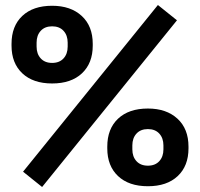

<svg xmlns="http://www.w3.org/2000/svg" viewBox="-20 -733 798 766"><path d="M686 -652 148 13 72 -48 610 -713ZM570 10Q494 10 451 -30.5Q408 -71 408 -141V-148Q408 -219 451 -259.5Q494 -300 570 -300Q644 -300 688 -259.5Q732 -219 732 -148V-141Q732 -71 689 -30.5Q646 10 570 10ZM570 -72Q599 -72 615.5 -90Q632 -108 632 -137V-153Q632 -182 615.5 -200Q599 -218 570 -218Q541 -218 524.5 -200Q508 -182 508 -153V-137Q508 -108 524.5 -90Q541 -72 570 -72ZM188 -400Q112 -400 69 -440.5Q26 -481 26 -551V-558Q26 -629 69 -669.5Q112 -710 188 -710Q262 -710 306 -669.5Q350 -629 350 -558V-551Q350 -481 307 -440.5Q264 -400 188 -400ZM188 -482Q217 -482 233.5 -500Q250 -518 250 -547V-563Q250 -592 233.5 -610Q217 -628 188 -628Q159 -628 142.5 -610Q126 -592 126 -563V-547Q126 -518 142.5 -500Q159 -482 188 -482Z"/></svg>

Font: Space Grotesk Variable Light
Style: Regular
Weight: 300
Designer: Florian Karsten
Foundry: Florian Karsten
Version: Version 2.000